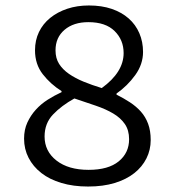

<svg xmlns="http://www.w3.org/2000/svg" viewBox="-20 -670 640 702"><path d="M302 12Q248 12 204.5 -1Q161 -14 131 -37.5Q101 -61 84.5 -93Q68 -125 68 -163Q68 -196 80 -222Q92 -248 111 -269Q130 -290 154.5 -305.5Q179 -321 205 -333V-337Q165 -362 136.5 -398.5Q108 -435 108 -486Q108 -523 122.5 -553Q137 -583 163.5 -604.5Q190 -626 226 -638Q262 -650 305 -650Q352 -650 388.5 -637.5Q425 -625 450.5 -602.5Q476 -580 489.5 -548.5Q503 -517 503 -480Q503 -435 474.5 -395.5Q446 -356 406 -328V-324Q432 -311 455 -296Q478 -281 495 -262Q512 -243 521.5 -217.5Q531 -192 531 -158Q531 -122 515.5 -91Q500 -60 471 -37Q442 -14 399.5 -1Q357 12 302 12ZM352 -348Q432 -406 432 -476Q432 -524 399 -556.5Q366 -589 303 -589Q249 -589 216 -561Q183 -533 183 -486Q183 -457 196 -436.5Q209 -416 232 -400Q255 -384 285.5 -371.5Q316 -359 352 -348ZM304 -49Q376 -49 414 -80Q452 -111 452 -161Q452 -194 436.5 -216.5Q421 -239 394 -255Q367 -271 330.5 -283.5Q294 -296 252 -310Q205 -284 174 -251.5Q143 -219 143 -171Q143 -117 186.5 -83Q230 -49 304 -49Z"/></svg>

Font: Source Code Pro
Style: Regular
Weight: 400
Monospace: yes
Designer: Paul D. Hunt, Teo Tuominen
Foundry: Adobe Systems Incorporated
Version: Version 2.030;PS 1.000;hotconv 16.6.51;makeotf.lib2.5.65220